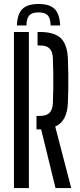

<svg xmlns="http://www.w3.org/2000/svg" viewBox="-20 -964 410 984"><path d="M177.5 -943.5Q234.5 -943.5 260 -918Q285.5 -892.5 288.5 -833.5H239.5Q239 -869.5 225 -885Q211 -900.5 177.5 -900.5Q144 -900.5 130 -885Q116 -869.5 115.5 -833.5H66.5Q69 -892.5 94.8 -918Q120.5 -943.5 177.5 -943.5ZM264.5 0 191 -301H167V-370H185Q218.5 -370 234 -386Q249.5 -402 251 -435.5Q252.5 -473 253 -512Q253.5 -551 253 -589.8Q252.5 -628.5 251 -666Q249.5 -699.5 234.2 -715.2Q219 -731 185.5 -731H172.5V-800H185.5Q259 -800 292 -768Q325 -736 328 -662.5Q329.5 -620 330 -582.5Q330.5 -545 330 -509.8Q329.5 -474.5 328 -439Q324.5 -341.5 263 -315.5L345 0ZM51.5 0V-800H128V0Z"/></svg>

Font: Big Shoulders Stencil Display Thin Medium
Style: Regular
Weight: 500
Version: Version 2.001